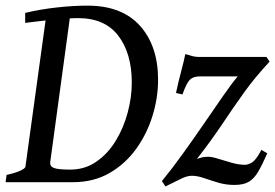

<svg xmlns="http://www.w3.org/2000/svg" viewBox="-21 -650 982 685"><path d="M543 -365.2Q543 -300.8 522.9 -236.1Q502.9 -171.4 464.1 -117.9Q425.3 -64.5 368.9 -32.2Q312.5 0 239.7 0H-1L2.4 -25.9Q33.2 -32.7 51.3 -41Q69.3 -49.3 69.8 -55.7L141.6 -577.1L68.8 -568.4V-604Q124.5 -617.2 182.6 -623.5Q240.7 -629.9 291 -629.9Q414.1 -629.9 478.5 -557.9Q543 -485.8 543 -365.2ZM257.3 -585.4Q250 -585.4 242.7 -585Q235.4 -584.5 228 -584.5L158.2 -71.8Q156.2 -57.1 170.7 -51Q185.1 -44.9 229.5 -44.9Q282.2 -44.9 323.2 -73.5Q364.3 -102.1 392.3 -148.4Q420.4 -194.8 434.8 -249.3Q449.2 -303.7 449.2 -355Q449.2 -459.5 401.1 -522.5Q353 -585.4 257.3 -585.4ZM940.9 -430.2Q887.2 -372.6 848.4 -318.1Q809.6 -263.7 771.2 -206.3Q732.9 -148.9 681.6 -83Q681.6 -83 694.1 -86.9Q706.5 -90.8 721.7 -90.8Q734.9 -90.8 757.8 -83.5Q780.8 -76.2 806.4 -69.1Q832 -62 853.5 -62Q862.8 -62 877.4 -70.1Q892.1 -78.1 911.6 -115.2L932.6 -103Q914.6 -62 900.1 -37.4Q885.7 -12.7 866.7 -1.5Q847.7 9.8 815.4 9.8Q784.7 9.8 757.1 1.5Q729.5 -6.8 706.1 -14.9Q682.6 -22.9 663.1 -22.9Q647.5 -22.9 627 -13.2Q606.4 -3.4 569.3 15.1L556.6 -3.9Q592.8 -47.9 631.3 -101.6Q669.9 -155.3 706.8 -209Q743.7 -262.7 774.7 -307.4Q805.7 -352.1 827.1 -377.4H691.4Q668.5 -377.4 656.5 -365.7Q644.5 -354 629.9 -313L606.9 -318.4Q616.2 -361.8 626.2 -398.9Q636.2 -436 640.1 -457Q648.9 -455.1 661.6 -450.9Q674.3 -446.8 691.4 -446.8H929.7Z"/></svg>

Font: Gentium Book Plus
Style: Italic
Weight: 400
Italic angle: -8°
Designer: Victor Gaultney, Annie Olsen, Iska Routamaa, Becca Hirsbrunner
Foundry: SIL International
Version: Version 6.101